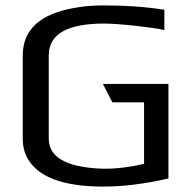

<svg xmlns="http://www.w3.org/2000/svg" viewBox="-20 -679 706 709"><path d="M587 -568V-643C518 -654 443 -659 363 -659C330 -659 298 -657 268 -652C164 -636 64 -594 64 -473V-166C64 -137 71 -112 84 -90C131 -13 241 10 363 10C436 10 515 0 602 -20V-369H360L395 -301H512V-74C461 -62 414 -56 369 -56C344 -56 320 -58 299 -61C233 -70 160 -94 160 -168V-474C160 -553 228 -592 365 -592C418 -592 545 -578 587 -568Z"/></svg>

Font: Gamestation Text
Style: Bold
Weight: 400
Designer: Jonas Hecksher
Foundry: Jonas Hecksher, Playtypeª, e-types AS
Version: Version 1.003